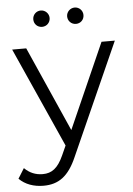

<svg xmlns="http://www.w3.org/2000/svg" viewBox="-78 -762 697 1006"><g transform="rotate(-5 270.0 -259.0)"><path d="M110 199C189 199 242 162 285 63L548 -526H478L280 -79L82 -526H8L243 -1L220 50C191 114 159 138 111 138C74 138 42 125 15 98L-18 151C14 183 59 199 110 199ZM175 -631C199 -631 218 -650 218 -674C218 -698 198 -717 175 -717C151 -717 132 -698 132 -674C132 -649 151 -631 175 -631ZM353 -631C377 -631 396 -649 396 -674C396 -698 377 -717 353 -717C330 -717 310 -698 310 -674C310 -650 329 -631 353 -631Z"/></g></svg>

Font: Malon Grotesk
Style: Regular
Weight: 400
Designer: Julieta Ulanovsky
Foundry: Julieta Ulanovsky
Version: Version 7.200